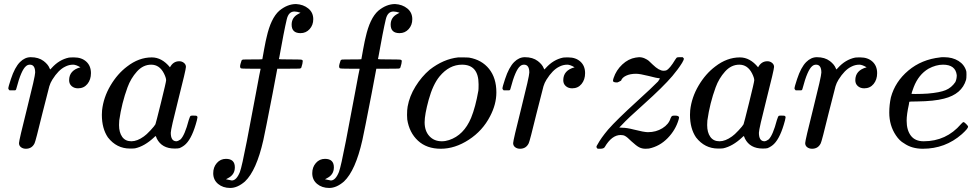

<svg xmlns="http://www.w3.org/2000/svg" viewBox="-20 -725 4847 950"><path d="M108 11Q94 11 84 3.5Q74 -4 74 -17Q74 -30 114 -189Q154 -348 154 -366Q154 -405 128 -405Q117 -405 109 -398Q85 -379 61 -287Q61 -286 60 -283.5Q59 -281 58.5 -280.5Q58 -280 57 -279Q56 -278 53.5 -278Q51 -278 49 -278Q47 -278 41 -278H27Q21 -284 21 -287Q21 -295 34 -334Q53 -392 79 -418Q103 -442 132 -442Q171 -442 196 -423Q218 -406 225 -388Q227 -382 228 -381.5Q229 -381 236 -389Q273 -430 321 -440Q327 -441 347 -441Q384 -441 407 -420Q430 -399 430 -363Q430 -331 412.5 -309.5Q395 -288 366 -288Q347 -288 334.5 -299Q322 -310 322 -328Q322 -377 378 -392Q356 -405 342 -405Q321 -405 302 -395Q269 -379 239 -331Q229 -315 224 -298Q219 -281 190 -165Q156 -25 151 -16Q138 11 108 11Z M938 -153Q947 -153 950 -152.5Q953 -152 955 -150Q957 -148 957 -144Q957 -141 954 -129Q932 -45 900 -13Q887 0 868 8Q860 10 844 10Q781 10 756 -39Q751 -52 751 -51Q750 -52 747 -50Q745 -48 743 -46Q695 -1 648 9Q642 10 623 10Q557 10 514 -45Q484 -89 484 -157Q484 -173 485 -179Q492 -243 526.5 -301.5Q561 -360 609 -396Q667 -441 731 -441Q781 -441 821 -392Q837 -422 867 -422Q880 -422 890 -414Q900 -406 900 -394Q900 -381 862.5 -233.5Q825 -86 825 -68Q825 -26 853 -26Q862 -27 873 -35Q894 -55 914 -131Q920 -151 924 -152Q926 -153 934 -153ZM569 -106Q569 -70 584.5 -48Q600 -26 630 -26Q659 -26 692 -50Q704 -58 724.5 -80Q745 -102 749 -110Q751 -114 776.5 -217Q802 -320 802 -328Q802 -340 791 -362Q769 -405 728 -405Q688 -405 657.5 -371Q627 -337 611 -293Q582 -214 570 -129Q570 -126 569.5 -118Q569 -110 569 -106Z M1098 162Q1125 168 1127 168Q1150 168 1167 126Q1177 99 1201.5 -27.5Q1226 -154 1247 -267.5Q1268 -381 1269 -382V-385H1222Q1175 -385 1172 -387Q1165 -391 1170 -409Q1174 -424 1175 -425Q1177 -430 1184 -430.5Q1191 -431 1230 -431Q1278 -431 1278 -432Q1278 -434 1287 -482Q1296 -530 1299 -540Q1320 -635 1362 -672Q1402 -705 1445 -705Q1481 -703 1505.5 -683Q1530 -663 1530 -630Q1530 -601 1512 -581Q1494 -561 1467 -561Q1423 -561 1423 -603Q1423 -640 1458 -657L1467 -662Q1449 -668 1437 -668Q1408 -668 1399 -630Q1392 -601 1382.5 -552Q1373 -503 1367 -468.5Q1361 -434 1360 -433Q1360 -431 1415 -431Q1460 -431 1469 -430Q1478 -429 1478 -423Q1478 -412 1471 -391Q1469 -386 1461.5 -385.5Q1454 -385 1408 -385H1352L1329 -263Q1292 -72 1283 -32Q1249 119 1192 173Q1155 205 1119 205Q1083 205 1059 185Q1035 165 1035 132Q1035 102 1053 81.5Q1071 61 1098 61Q1142 61 1142 103Q1142 140 1107 157Z M1588 162Q1615 168 1617 168Q1640 168 1657 126Q1667 99 1691.5 -27.5Q1716 -154 1737 -267.5Q1758 -381 1759 -382V-385H1712Q1665 -385 1662 -387Q1655 -391 1660 -409Q1664 -424 1665 -425Q1667 -430 1674 -430.5Q1681 -431 1720 -431Q1768 -431 1768 -432Q1768 -434 1777 -482Q1786 -530 1789 -540Q1810 -635 1852 -672Q1892 -705 1935 -705Q1971 -703 1995.5 -683Q2020 -663 2020 -630Q2020 -601 2002 -581Q1984 -561 1957 -561Q1913 -561 1913 -603Q1913 -640 1948 -657L1957 -662Q1939 -668 1927 -668Q1898 -668 1889 -630Q1882 -601 1872.5 -552Q1863 -503 1857 -468.5Q1851 -434 1850 -433Q1850 -431 1905 -431Q1950 -431 1959 -430Q1968 -429 1968 -423Q1968 -412 1961 -391Q1959 -386 1951.5 -385.5Q1944 -385 1898 -385H1842L1819 -263Q1782 -72 1773 -32Q1739 119 1682 173Q1645 205 1609 205Q1573 205 1549 185Q1525 165 1525 132Q1525 102 1543 81.5Q1561 61 1588 61Q1632 61 1632 103Q1632 140 1597 157Z M2247 -441H2261Q2293 -441 2301 -440Q2364 -429 2400 -384Q2436 -339 2436 -268Q2436 -209 2405 -150Q2368 -78 2299.5 -33.5Q2231 11 2161 11Q2091 11 2048 -29Q2005 -69 1995 -134Q1994 -140 1994 -156Q1994 -182 1997 -198Q2006 -249 2036 -297.5Q2066 -346 2106 -380Q2174 -433 2247 -441ZM2081 -120Q2081 -77 2104.5 -51.5Q2128 -26 2166 -26Q2184 -26 2202 -32Q2275 -56 2311 -142Q2333 -196 2347 -277Q2348 -283 2348 -308Q2348 -405 2266 -405Q2203 -405 2155 -347Q2122 -307 2101 -231Q2081 -158 2081 -120Z M2553 11Q2539 11 2529 3.5Q2519 -4 2519 -17Q2519 -30 2559 -189Q2599 -348 2599 -366Q2599 -405 2573 -405Q2562 -405 2554 -398Q2530 -379 2506 -287Q2506 -286 2505 -283.5Q2504 -281 2503.5 -280.5Q2503 -280 2502 -279Q2501 -278 2498.5 -278Q2496 -278 2494 -278Q2492 -278 2486 -278H2472Q2466 -284 2466 -287Q2466 -295 2479 -334Q2498 -392 2524 -418Q2548 -442 2577 -442Q2616 -442 2641 -423Q2663 -406 2670 -388Q2672 -382 2673 -381.5Q2674 -381 2681 -389Q2718 -430 2766 -440Q2772 -441 2792 -441Q2829 -441 2852 -420Q2875 -399 2875 -363Q2875 -331 2857.5 -309.5Q2840 -288 2811 -288Q2792 -288 2779.5 -299Q2767 -310 2767 -328Q2767 -377 2823 -392Q2801 -405 2787 -405Q2766 -405 2747 -395Q2714 -379 2684 -331Q2674 -315 2669 -298Q2664 -281 2635 -165Q2601 -25 2596 -16Q2583 11 2553 11Z M2937 11Q2931 5 2931 2Q2931 -2 2937 -11Q2953 -41 2989 -84Q3031 -132 3132 -224Q3209 -294 3236 -322Q3248 -338 3243 -338Q3231 -338 3190 -349Q3146 -360 3127 -360Q3098 -360 3078 -350.5Q3058 -341 3053 -326Q3039 -318 3034 -317Q3013 -317 3013 -325Q3013 -330 3016 -339Q3029 -378 3059 -406Q3089 -434 3125 -440Q3137 -442 3142 -442Q3157 -442 3170 -436Q3183 -430 3189.5 -424.5Q3196 -419 3210 -405Q3241 -375 3263 -375Q3272 -375 3277 -377Q3294 -385 3321 -430Q3328 -441 3331 -441Q3334 -442 3345 -442H3358Q3364 -436 3364 -434Q3364 -430 3355 -414Q3335 -382 3307 -349Q3262 -296 3165 -209Q3085 -138 3056 -106L3044 -94L3059 -93Q3081 -93 3116 -84Q3167 -71 3186 -71Q3226 -71 3257.5 -90.5Q3289 -110 3298 -140Q3302 -149 3305 -151Q3308 -153 3320 -153Q3340 -153 3340 -143Q3340 -142 3338 -134Q3323 -82 3283.5 -41.5Q3244 -1 3191 10Q3185 11 3174 11Q3157 11 3143 4Q3129 -3 3104 -26Q3083 -47 3073 -52Q3065 -57 3051 -57Q3007 -57 2972 3Q2967 11 2950 11Z M3848 -153Q3857 -153 3860 -152.5Q3863 -152 3865 -150Q3867 -148 3867 -144Q3867 -141 3864 -129Q3842 -45 3810 -13Q3797 0 3778 8Q3770 10 3754 10Q3691 10 3666 -39Q3661 -52 3661 -51Q3660 -52 3657 -50Q3655 -48 3653 -46Q3605 -1 3558 9Q3552 10 3533 10Q3467 10 3424 -45Q3394 -89 3394 -157Q3394 -173 3395 -179Q3402 -243 3436.5 -301.5Q3471 -360 3519 -396Q3577 -441 3641 -441Q3691 -441 3731 -392Q3747 -422 3777 -422Q3790 -422 3800 -414Q3810 -406 3810 -394Q3810 -381 3772.5 -233.5Q3735 -86 3735 -68Q3735 -26 3763 -26Q3772 -27 3783 -35Q3804 -55 3824 -131Q3830 -151 3834 -152Q3836 -153 3844 -153ZM3479 -106Q3479 -70 3494.5 -48Q3510 -26 3540 -26Q3569 -26 3602 -50Q3614 -58 3634.5 -80Q3655 -102 3659 -110Q3661 -114 3686.5 -217Q3712 -320 3712 -328Q3712 -340 3701 -362Q3679 -405 3638 -405Q3598 -405 3567.5 -371Q3537 -337 3521 -293Q3492 -214 3480 -129Q3480 -126 3479.5 -118Q3479 -110 3479 -106Z M3998 11Q3984 11 3974 3.5Q3964 -4 3964 -17Q3964 -30 4004 -189Q4044 -348 4044 -366Q4044 -405 4018 -405Q4007 -405 3999 -398Q3975 -379 3951 -287Q3951 -286 3950 -283.5Q3949 -281 3948.5 -280.5Q3948 -280 3947 -279Q3946 -278 3943.5 -278Q3941 -278 3939 -278Q3937 -278 3931 -278H3917Q3911 -284 3911 -287Q3911 -295 3924 -334Q3943 -392 3969 -418Q3993 -442 4022 -442Q4061 -442 4086 -423Q4108 -406 4115 -388Q4117 -382 4118 -381.5Q4119 -381 4126 -389Q4163 -430 4211 -440Q4217 -441 4237 -441Q4274 -441 4297 -420Q4320 -399 4320 -363Q4320 -331 4302.5 -309.5Q4285 -288 4256 -288Q4237 -288 4224.5 -299Q4212 -310 4212 -328Q4212 -377 4268 -392Q4246 -405 4232 -405Q4211 -405 4192 -395Q4159 -379 4129 -331Q4119 -315 4114 -298Q4109 -281 4080 -165Q4046 -25 4041 -16Q4028 11 3998 11Z M4747 -121Q4751 -121 4760.5 -111.5Q4770 -102 4770 -98Q4770 -89 4739 -61Q4657 11 4546 11Q4491 11 4453 -16Q4431 -28 4413 -55Q4380 -104 4380 -168Q4380 -206 4388 -243Q4409 -321 4474.5 -376Q4540 -431 4632 -441Q4633 -442 4648 -442H4651Q4693 -442 4722.5 -423.5Q4752 -405 4761 -373Q4762 -369 4762 -355Q4762 -337 4760 -330Q4739 -259 4651 -237Q4602 -224 4517 -223Q4480 -223 4479 -221Q4479 -220 4477 -208Q4466 -159 4466 -128Q4466 -81 4487 -53.5Q4508 -26 4550 -26Q4662 -26 4735 -111Q4744 -121 4747 -121ZM4714 -353Q4708 -405 4646 -405Q4611 -405 4574 -385Q4525 -356 4501 -294Q4490 -264 4490 -261Q4490 -260 4510 -260Q4543 -260 4571 -262Q4630 -267 4659 -279Q4688 -291 4707 -319Q4714 -334 4714 -353Z"/></svg>

Font: MathJax_Math
Style: Italic
Weight: 400
Version: Version 1.1